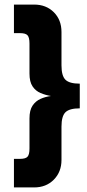

<svg xmlns="http://www.w3.org/2000/svg" viewBox="-20 -770 380 840"><path d="M249 -70Q249 -18 215.5 16Q182 50 129 50H41V-75H68Q92 -75 100.5 -84.5Q109 -94 109 -120V-252Q109 -288 122.5 -308Q136 -328 157.5 -337.5Q179 -347 203 -350Q179 -354 157.5 -363Q136 -372 122.5 -392Q109 -412 109 -448V-580Q109 -606 100.5 -615.5Q92 -625 68 -625H41V-750H129Q182 -750 215.5 -716.5Q249 -683 249 -630V-484Q249 -438 266.5 -421Q284 -404 329 -404V-296Q284 -296 266.5 -279Q249 -262 249 -216Z"/></svg>

Font: Haskoy ExtraBold
Style: Regular
Weight: 800
Designer: Ertekin Erdin
Foundry: Ertekin Erdin
Version: Version 2.000; ttfautohint (v1.8.4.7-5d5b)